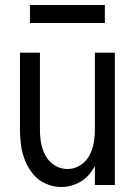

<svg xmlns="http://www.w3.org/2000/svg" viewBox="-20 -741 540 769"><path d="M225 8Q194 8 164 -5Q134 -18 113.5 -42.5Q93 -67 81 -96.5Q69 -126 64.5 -157Q60 -188 60 -220V-530H140V-220Q140 -193 145 -166.5Q150 -140 163 -116.5Q176 -93 199.5 -78.5Q223 -64 250 -64Q277 -64 300.5 -78.5Q324 -93 337 -116.5Q350 -140 355 -166.5Q360 -193 360 -220V-530H440V0H360V-76Q350 -58 337 -42Q316 -18 286.5 -5Q257 8 225 8ZM100 -649V-721H400V-649Z"/></svg>

Font: Iosevka SS08
Style: Regular
Weight: 400
Monospace: yes
Designer: Belleve Invis
Foundry: Belleve Invis
Version: 2.1.0; ttfautohint (v1.8.2)